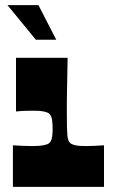

<svg xmlns="http://www.w3.org/2000/svg" viewBox="-20 -724 444 744"><path d="M30 0V-161Q47 -160 64.5 -159Q82 -158 104 -158Q132 -158 148 -161Q164 -164 170 -169Q175 -173 178 -179.5Q181 -186 182 -193.5Q183 -201 183.5 -209Q184 -217 184 -225Q184 -233 183.5 -241.5Q183 -250 182 -258Q181 -266 178 -273Q175 -280 170 -284Q164 -289 149.5 -292Q135 -295 113 -295Q93 -295 77 -294.5Q61 -294 42 -292V-500H242Q241 -446 240.5 -415Q240 -384 239.5 -365Q239 -346 239 -328Q239 -310 239 -283Q239 -253 239.5 -233Q240 -213 241 -200.5Q242 -188 245 -180.5Q248 -173 253 -169Q259 -164 272.5 -161Q286 -158 314 -158Q332 -158 349.5 -159Q367 -160 383 -161V0ZM119 -570 9 -704H129L198 -570Z"/></svg>

Font: Ojuju ExtraBold
Style: Regular
Weight: 800
Designer: Chisaokwu Joboson, Mirko Velimirovic
Foundry: Udi Foundry
Version: Version 1.000